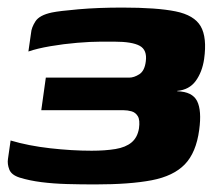

<svg xmlns="http://www.w3.org/2000/svg" viewBox="-20 -482 583 507"><path d="M231 5Q193 5 157 4Q121 3 89.5 -1Q58 -5 32 -13Q10 -20 4.5 -34.5Q-1 -49 1 -62L8 -111Q55 -97 112.5 -90.5Q170 -84 222 -84Q258 -84 285 -88.5Q312 -93 327.5 -106Q343 -119 347 -143Q350 -165 344 -175Q338 -185 327.5 -188Q317 -191 306 -191H89L101 -277H321Q334 -277 348 -286Q362 -295 365 -320Q369 -350 349 -361Q329 -372 282 -372H246Q220 -372 184 -369Q148 -366 113 -360Q78 -354 55 -346L62 -395Q63 -409 73.5 -425.5Q84 -442 117 -449Q136 -453 187.5 -457.5Q239 -462 303 -462Q394 -462 443.5 -452Q493 -442 510 -412.5Q527 -383 519 -326Q514 -292 497 -268.5Q480 -245 448 -242V-241Q488 -240 500.5 -215Q513 -190 506 -139Q498 -79 468 -48Q438 -17 380.5 -6Q323 5 231 5Z"/></svg>

Font: Genos
Style: Bold Italic
Weight: 700
Italic angle: -8°
Version: Version 1.010